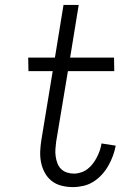

<svg xmlns="http://www.w3.org/2000/svg" viewBox="-20 -755 540 783"><path d="M278 8Q254 8 231.5 2.5Q209 -3 191.5 -16.5Q174 -30 163 -50Q152 -70 147.5 -92.5Q143 -115 144 -138.5Q145 -162 149 -186L195 -465H96L95 -520H204L239 -735H301L266 -520H445L446 -465H257L209 -177Q207 -162 206 -147Q205 -132 207 -117.5Q209 -103 214 -89.5Q219 -76 229 -66Q239 -56 253 -51.5Q267 -47 282 -47Q296 -47 311 -52Q326 -57 338 -66.5Q350 -76 359 -88Q368 -100 375 -113.5Q382 -127 387 -141.5Q392 -156 394 -170L452 -161Q448 -140 440.5 -119.5Q433 -99 422 -79.5Q411 -60 395.5 -43Q380 -26 361 -14Q342 -2 320 3Q298 8 278 8Z"/></svg>

Font: Iosevka Term Curly Light
Style: Italic
Weight: 300
Italic angle: -9°
Designer: Belleve Invis
Foundry: Belleve Invis
Version: Version 32.3.0